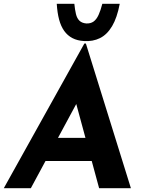

<svg xmlns="http://www.w3.org/2000/svg" viewBox="-39 -995 755 1015"><path d="M124 0H-19L407 -765H415L653 0H485L339 -538L453 -610ZM241 -266H462L498 -144H181ZM405 -778Q370 -780 344 -793.5Q318 -807 300.5 -831.5Q283 -856 273.5 -891.5Q264 -927 261 -975H354Q357 -944 362.5 -921Q368 -898 381 -885.5Q394 -873 417 -871Q440 -870 455.5 -881Q471 -892 482 -916Q493 -940 502 -975H594Q580 -901 553.5 -856.5Q527 -812 489.5 -793.5Q452 -775 405 -778Z"/></svg>

Font: Josefin Sans Thin
Style: Bold Italic
Weight: 700
Italic angle: -7°
Version: Version 2.000